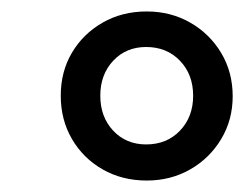

<svg xmlns="http://www.w3.org/2000/svg" viewBox="-20 -736 426 335"><path d="M236 -421Q193 -421 159 -440.5Q125 -460 105.5 -493.5Q86 -527 86 -569Q86 -611 105.5 -644Q125 -677 159 -696.5Q193 -716 236 -716Q278 -716 312 -696.5Q346 -677 366 -643.5Q386 -610 386 -568Q386 -527 366 -493.5Q346 -460 312 -440.5Q278 -421 236 -421ZM235 -484Q271 -484 294 -508Q317 -532 317 -569Q317 -606 294 -630Q271 -654 235 -654Q200 -654 177.5 -630Q155 -606 155 -569Q155 -532 177.5 -508Q200 -484 235 -484Z"/></svg>

Font: Nunito Sans 7pt SemiCondensed SemiBold
Style: Italic
Weight: 600
Width: 4
Italic angle: -9°
Designer: Vernon Adams
Foundry: Vernon Adams
Version: Version 3.101;gftools[0.9.27]